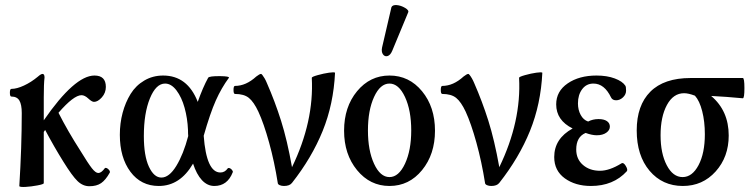

<svg xmlns="http://www.w3.org/2000/svg" viewBox="-20 -723 2965 758"><path d="M56.2 12.2Q65.9 -142.6 65.9 -276.9Q65.9 -310.1 56.6 -325.9Q47.4 -341.8 24.9 -341.8Q19 -341.8 19 -356.9Q19 -372.1 24.9 -372.1Q46.4 -372.1 74.7 -385.3Q103 -398.4 128.9 -419.9Q141.6 -431.2 147.9 -431.2Q155.8 -431.2 155.8 -417Q152.8 -392.1 152.8 -338.9V-248Q274.9 -424.8 353 -424.8Q397.9 -424.8 397.9 -379.9Q397.9 -356.4 382.1 -338.6Q366.2 -320.8 351.1 -320.8Q342.8 -320.8 328.6 -334Q314.5 -347.2 301.8 -347.2Q271 -347.2 210.9 -277.8Q247.1 -206.1 297.9 -127Q327.6 -78.1 342.5 -59.1Q357.4 -40 368.2 -40Q379.9 -40 394 -59.1Q397 -61.5 402.1 -59.1Q407.2 -56.6 411.4 -50.8Q415.5 -44.9 413.1 -41Q397 -12.2 379.2 0Q361.3 12.2 333 12.2Q307.1 12.2 286.1 -8.1Q265.1 -28.3 230 -85Q194.3 -142.1 158.2 -210Q157.7 -209 155.5 -206.1Q153.3 -203.1 152.8 -202.1V0Q152.8 4.4 127.7 9Q102.5 13.7 81.1 14.9Q59.6 16.1 56.2 12.2Z M606.9 11.2Q536.6 11.2 494.9 -44.9Q453.1 -101.1 453.1 -190.9Q453.1 -236.3 464.1 -277.6Q475.1 -318.8 495.6 -352.1Q516.1 -385.3 549.6 -405Q583 -424.8 624 -424.8Q720.2 -424.8 760.7 -320.8Q780.8 -377.9 801.8 -416Q805.7 -422.9 850.1 -422.4Q886.7 -421.9 883.8 -416Q854.5 -376.5 832 -326.2Q809.6 -275.9 784.2 -187Q794.9 -42 850.1 -42Q867.7 -42 878.9 -58.1Q881.8 -61 887 -59.1Q892.1 -57.1 896.2 -51.8Q900.4 -46.4 898.9 -43Q877.9 11.2 826.2 11.2Q798.8 11.2 777.3 -11.7Q755.9 -34.7 742.2 -77.1Q690.9 11.2 606.9 11.2ZM547.9 -186Q547.9 -107.9 567.9 -64.9Q587.9 -22 617.2 -22Q647.9 -22 676 -67.9Q704.1 -113.8 723.1 -186Q722.2 -193.8 722.2 -210Q720.2 -256.3 708.7 -297.6Q697.3 -338.9 676.8 -366Q656.2 -393.1 631.8 -393.1Q595.7 -393.1 571.8 -334.5Q547.9 -275.9 547.9 -186Z M1101.1 11.2Q1091.8 11.2 1084.5 8.1Q1077.1 4.9 1076.7 0Q1063.5 -84 1042.5 -159.9Q1021.5 -235.8 1000 -282.2Q981.9 -320.8 962.6 -336.4Q943.4 -352.1 907.7 -352.1Q901.9 -352.1 901.9 -367.9Q901.9 -383.8 907.7 -383.8Q951.2 -383.8 991.7 -420.9Q1004.9 -431.2 1010.7 -431.2Q1012.2 -431.2 1015.9 -426.8Q1019.5 -422.4 1024.7 -413.6Q1029.8 -404.8 1033.7 -395Q1065.4 -322.8 1089.6 -246.3Q1113.8 -169.9 1132.8 -63Q1220.2 -243.7 1210.9 -416Q1210.9 -419.9 1234.6 -426.5Q1258.3 -433.1 1278.8 -436Q1299.3 -439 1302.7 -436Q1296.9 -312 1253.9 -206.1Q1210.9 -100.1 1132.8 -1Q1123.5 11.2 1101.1 11.2Z M1528.3 -522Q1521 -504.9 1510 -501.7Q1499 -498.5 1491.9 -508.5Q1484.9 -518.6 1488.3 -535.2L1525.4 -694.8Q1529.8 -704.1 1546.1 -702.9Q1562.5 -701.7 1579.1 -691.9Q1595.7 -682.1 1591.3 -673.8ZM1517.6 11.2Q1440.9 11.2 1389.6 -51.3Q1338.4 -113.8 1338.4 -207Q1338.4 -300.8 1389.6 -362.8Q1440.9 -424.8 1517.6 -424.8Q1595.2 -424.8 1646.2 -362.8Q1697.3 -300.8 1697.3 -207Q1697.3 -113.8 1646.2 -51.3Q1595.2 11.2 1517.6 11.2ZM1603.5 -208Q1603.5 -287.1 1578.9 -340.1Q1554.2 -393.1 1517.6 -393.1Q1481 -393.1 1456.8 -340.3Q1432.6 -287.6 1432.6 -208Q1432.6 -128.9 1456.8 -76.4Q1481 -23.9 1517.6 -23.9Q1554.2 -23.9 1578.9 -76.7Q1603.5 -129.4 1603.5 -208Z M1919.4 11.2Q1910.2 11.2 1902.8 8.1Q1895.5 4.9 1895 0Q1881.8 -84 1860.8 -159.9Q1839.8 -235.8 1818.4 -282.2Q1800.3 -320.8 1781 -336.4Q1761.7 -352.1 1726.1 -352.1Q1720.2 -352.1 1720.2 -367.9Q1720.2 -383.8 1726.1 -383.8Q1769.5 -383.8 1810.1 -420.9Q1823.2 -431.2 1829.1 -431.2Q1830.6 -431.2 1834.2 -426.8Q1837.9 -422.4 1843 -413.6Q1848.1 -404.8 1852.1 -395Q1883.8 -322.8 1908 -246.3Q1932.1 -169.9 1951.2 -63Q2038.6 -243.7 2029.3 -416Q2029.3 -419.9 2053 -426.5Q2076.7 -433.1 2097.2 -436Q2117.7 -439 2121.1 -436Q2115.2 -312 2072.3 -206.1Q2029.3 -100.1 1951.2 -1Q1941.9 11.2 1919.4 11.2Z M2313 11.2Q2251.5 11.2 2209.7 -19Q2168 -49.3 2168 -103Q2168 -175.8 2240.7 -215.8Q2175.8 -248 2175.8 -311Q2175.8 -362.8 2221.2 -393.8Q2266.6 -424.8 2335 -424.8Q2376.5 -424.8 2407 -413.3Q2437.5 -401.9 2448.7 -384.8Q2451.7 -380.9 2451.7 -365.2Q2451.7 -350.1 2439.5 -338.6Q2427.2 -327.1 2412.6 -327.1Q2397.9 -327.1 2392.6 -337.9Q2366.2 -393.1 2322.8 -393.1Q2294.9 -393.1 2278.3 -370.8Q2261.7 -348.6 2261.7 -314.9Q2261.7 -289.1 2272.5 -269.3Q2283.2 -249.5 2301.8 -243.2Q2320.3 -252.9 2342.8 -252.9Q2364.3 -252.9 2376 -244.9Q2387.7 -236.8 2387.7 -223.1Q2387.7 -209 2373.5 -199Q2359.4 -189 2335.9 -189Q2316.9 -189 2292 -198.2Q2254.9 -182.6 2254.9 -132.8Q2254.9 -94.7 2281.5 -71.8Q2308.1 -48.8 2348.6 -48.8Q2386.2 -48.8 2433.6 -78.1Q2441.4 -83 2450.4 -68.1Q2459.5 -53.2 2454.6 -46.9Q2401.4 11.2 2313 11.2Z M2675.8 11.2Q2595.2 11.2 2544.4 -48.8Q2493.7 -108.9 2493.7 -208Q2493.7 -307.1 2547.6 -361.1Q2601.6 -415 2706.5 -415H2912.6Q2918.9 -415 2918.9 -375Q2918.9 -335 2912.6 -335Q2845.7 -341.3 2787.6 -344.2Q2856.9 -285.6 2856.9 -188Q2856.9 -103.5 2805.4 -46.1Q2753.9 11.2 2675.8 11.2ZM2762.7 -192.9Q2762.7 -243.2 2752.2 -284.2Q2741.7 -325.2 2723.6 -345.2Q2698.2 -355 2680.7 -355Q2638.2 -355 2613 -308.6Q2587.9 -262.2 2587.9 -189Q2587.9 -117.2 2612.3 -70.6Q2636.7 -23.9 2674.8 -23.9Q2712.9 -23.9 2737.8 -71Q2762.7 -118.2 2762.7 -192.9Z"/></svg>

Font: Junicode SmCond Medium
Style: Regular
Weight: 500
Width: 4
Designer: Peter S. Baker
Version: Version 2.206